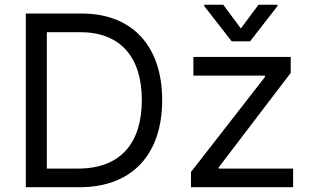

<svg xmlns="http://www.w3.org/2000/svg" viewBox="-20 -784 1300 804"><path d="M312.5 0C534.1 0 659.1 -137.8 659.1 -365.1C659.1 -590.9 534.1 -727.3 322.4 -727.3H88.1V0ZM176.1 -78.1V-649.1H316.8C487.2 -649.1 573.9 -541.2 573.9 -365.1C573.9 -187.5 487.2 -78.1 306.8 -78.1ZM779.8 0H1207.4V-78.1H896.3V-83.8L1197.4 -478.7V-545.5H789.8V-467.3H1089.5V-461.6L779.8 -63.9ZM835.2 -758.5 950.3 -610.8H1027L1142 -758.5V-764.2H1062.5L988.6 -664.8L914.8 -764.2H835.2Z"/></svg>

Font: Magic Ui Pro
Style: Regular
Weight: 400
Designer: Stefan Endress, Andreas Faust
Version: Version 1.000;FEAKit 1.0